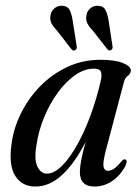

<svg xmlns="http://www.w3.org/2000/svg" viewBox="-20 -656 500 684"><path d="M357.5 -122Q346 -78 348.8 -62.8Q351.5 -47.5 364.5 -47.5Q374.5 -47.5 385.8 -54.8Q397 -62 413.5 -82Q420 -90 425.5 -88Q436 -86 427 -65Q408 -30 379.2 -10.8Q350.5 8.5 316.5 8.5Q264.5 8.5 264.5 -43.5Q264.5 -58.5 269 -83.5Q273.5 -108.5 285 -150.5Q245.5 -73.5 201 -32.5Q156.5 8.5 105.5 8.5Q58.5 8.5 34.5 -29Q10.5 -66.5 21 -142Q28 -198.5 54.5 -252Q81 -305.5 123.2 -348.8Q165.5 -392 220 -417.5Q274.5 -443 338 -443Q390 -443 418.5 -431.2Q447 -419.5 446 -404Q445 -392 435.5 -385.8Q426 -379.5 422 -365.5ZM110 -139.5Q101 -88 113.2 -62.8Q125.5 -37.5 147 -37.5Q173 -37.5 200.8 -65.2Q228.5 -93 255 -140.2Q281.5 -187.5 303.5 -247.8Q325.5 -308 340 -373Q343.5 -392 338.8 -401.8Q334 -411.5 315 -411.5Q281 -411.5 248 -388.5Q215 -365.5 186.5 -326.8Q158 -288 137.8 -239.5Q117.5 -191 110 -139.5ZM239 -582 253 -492.5Q255.5 -483.5 249 -478Q241.5 -473 235 -480L183 -547Q169.5 -561 163.2 -573.2Q157 -585.5 160 -601.5Q162 -615.5 173 -625.5Q184 -635.5 199.5 -635.5Q219.5 -635.5 227.5 -621Q235.5 -606.5 239 -582ZM367 -582 380.5 -493Q383 -483 376.5 -478Q369.5 -473.5 363 -480L310.5 -547Q297 -561 291 -573.2Q285 -585.5 288 -601.5Q289.5 -615 300.5 -625.2Q311.5 -635.5 327 -635.5Q347.5 -635.5 355.2 -621.2Q363 -607 367 -582Z"/></svg>

Font: Fraunces 144pt S050
Style: Italic
Weight: 400
Italic angle: -16°
Version: Version 1.000; ttfautohint (v1.8.3)